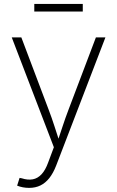

<svg xmlns="http://www.w3.org/2000/svg" viewBox="-20 -729 584 957"><path d="M65.4 196.3 77.6 157.7 88.4 159.7Q118.7 169.4 143.3 164.8Q168 160.2 187.3 139.4Q206.5 118.7 220.2 80.6L248.5 4.9L38.6 -542.5H86.4L222.2 -183.1Q238.3 -141.1 251.7 -99.1Q265.1 -57.1 278.8 -15.6H264.2Q278.3 -57.1 292 -99.1Q305.7 -141.1 321.8 -183.1L458 -542.5H505.4L259.8 96.7Q245.1 134.3 225.8 158.7Q206.5 183.1 181.6 195.3Q156.7 207.5 125.5 207.5Q108.9 207.5 93.8 204.6Q78.6 201.7 65.4 196.3ZM392.6 -709.5V-671.4H150.9V-709.5Z"/></svg>

Font: Inter 16pt ExtraLight
Style: Regular
Weight: 250
Version: Version 4.001;git-66647c0bb